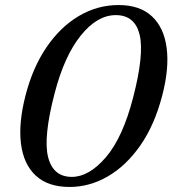

<svg xmlns="http://www.w3.org/2000/svg" viewBox="-20 -731 684 762"><path d="M450.5 -711Q535 -711 583 -666.2Q631 -621.5 641.5 -540.2Q652 -459 623.5 -350.5Q593 -234 536.8 -153.5Q480.5 -73 408 -31Q335.5 11 256 11Q170.5 11 122 -34Q73.5 -79 63.2 -160.8Q53 -242.5 81.5 -353Q110 -463.5 164.8 -543.8Q219.5 -624 293 -667.5Q366.5 -711 450.5 -711ZM508.5 -344.5Q553 -516.5 534 -593.8Q515 -671 439.5 -671Q365.5 -671 300.2 -589.5Q235 -508 197 -361.5Q151 -185.5 171 -107.2Q191 -29 265 -29Q333.5 -29 400.5 -107.2Q467.5 -185.5 508.5 -344.5Z"/></svg>

Font: Fraunces 72pt Soft
Style: Italic
Weight: 400
Italic angle: -16°
Version: Version 1.000;[b76b70a41]